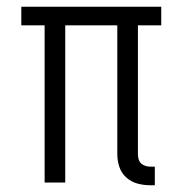

<svg xmlns="http://www.w3.org/2000/svg" viewBox="-20 -540 540 568"><path d="M424 8Q405 8 386.5 3Q368 -2 353.5 -15Q339 -28 333 -46.5Q327 -65 327 -84V-465H173V0H112V-465H43V-520H457V-465H388V-84Q388 -76 390 -69Q392 -62 397 -57Q402 -52 409.5 -49.5Q417 -47 424 -47H438V8Z"/></svg>

Font: Iosevka Custom Light
Style: Regular
Weight: 300
Monospace: yes
Designer: Belleve Invis
Foundry: Belleve Invis
Version: Version 27.3.5